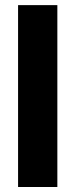

<svg xmlns="http://www.w3.org/2000/svg" viewBox="-20 -748 302 768"><path d="M209.4 0H52.3V-727.5H209.4Z"/></svg>

Font: Intratopia Thin
Style: Regular
Weight: 100
Designer: Rasmus Andersson
Foundry: rsms
Version: Version 3.000;Glyphs 3.2.3 (3260)